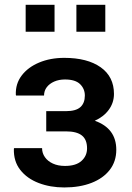

<svg xmlns="http://www.w3.org/2000/svg" viewBox="-20 -782 556 811"><path d="M251.5 9.8Q192.4 9.8 143.3 -9Q94.2 -27.8 65.7 -64.2Q37.1 -100.6 38.6 -153.3L39.6 -156.2H157.7Q157.7 -135.3 169.7 -118.2Q181.6 -101.1 203.4 -91.1Q225.1 -81.1 254.4 -81.1Q300.8 -81.1 324.2 -102.3Q347.7 -123.5 347.7 -155.3Q347.7 -192.4 325.9 -209.7Q304.2 -227.1 258.3 -227.1H175.3V-312.5H258.3Q300.8 -312.5 319.6 -329.6Q338.4 -346.7 338.4 -378.4Q338.4 -406.7 318.4 -426.5Q298.3 -446.3 254.4 -446.3Q229 -446.3 209 -437.5Q189 -428.7 177.5 -413.6Q166 -398.4 166 -378.4H47.9L46.9 -381.3Q44.9 -427.7 71.5 -462.9Q98.1 -498 145.3 -517.8Q192.4 -537.6 251.5 -537.6Q349.1 -537.6 405.3 -497.8Q461.4 -458 461.4 -385.3Q461.4 -348.6 439.9 -318.8Q418.5 -289.1 380.4 -272Q471.2 -239.7 471.2 -149.4Q471.2 -100.1 443.6 -64.5Q416 -28.8 366.5 -9.5Q316.9 9.8 251.5 9.8ZM302.7 -647.9V-761.7H424.8V-647.9ZM88.4 -647.9V-761.7H210.4V-647.9Z"/></svg>

Font: Roboto Slab LO Medium
Style: Regular
Weight: 500
Designer: Google
Version: Version 2.000